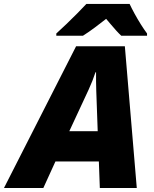

<svg xmlns="http://www.w3.org/2000/svg" viewBox="-79 -947 775 967"><path d="M-59.1 0 304.2 -713.9H549.8L609.9 0H423.8L418.9 -133.8H200.2L139.2 0ZM270 -286.1H413.1L405.8 -491.2Q405.3 -515.1 404.8 -538.6Q404.3 -562 404.8 -583H401.9Q387.7 -539.6 367.2 -495.1ZM204.6 -767.1V-778.3Q228 -799.3 255.6 -825.9Q283.2 -852.5 309.8 -879.2Q336.4 -905.8 356 -927.2H573.7Q584 -905.3 598.9 -877.9Q613.8 -850.6 630.4 -824.2Q647 -797.9 661.6 -778.3V-767.1H531.7Q521 -776.9 506.6 -792.7Q492.2 -808.6 478.5 -825Q464.8 -841.3 455.6 -852.1Q428.2 -830.6 398.9 -808.6Q369.6 -786.6 338.9 -767.1Z"/></svg>

Font: Open Sans ExtraBold
Style: Italic
Weight: 800
Italic angle: -12°
Designer: Monotype Design Team
Foundry: Monotype Imaging Inc.
Version: Version 3.000; ttfautohint (v1.8.4)